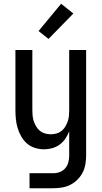

<svg xmlns="http://www.w3.org/2000/svg" viewBox="-20 -786 540 1021"><path d="M137 215V135H264Q282 135 299 128.5Q316 122 327.5 108Q339 94 343.5 76.5Q348 59 348 41V-88Q340 -67 327.5 -48.5Q315 -30 297 -17Q279 -4 257.5 2Q236 8 214 8Q190 8 166 0.5Q142 -7 124 -22.5Q106 -38 93.5 -59.5Q81 -81 74 -104Q67 -127 64.5 -151.5Q62 -176 62 -200V-520H152V-200Q152 -185 153.5 -169.5Q155 -154 160 -140Q165 -126 173 -112.5Q181 -99 193 -89.5Q205 -80 220 -76Q235 -72 250 -72Q265 -72 280 -76Q295 -80 307 -89.5Q319 -99 327 -112.5Q335 -126 340 -140Q345 -154 346.5 -169.5Q348 -185 348 -200V-520H438V41Q438 64 434 87.5Q430 111 419.5 131.5Q409 152 392 169Q375 186 354.5 196.5Q334 207 310.5 211Q287 215 264 215ZM238 -579 185 -621 305 -766 370 -714Z"/></svg>

Font: Iosevka SS10 Medium
Style: Regular
Weight: 500
Monospace: yes
Designer: Belleve Invis
Foundry: Belleve Invis
Version: Version 28.0.6; ttfautohint (v1.8.4)